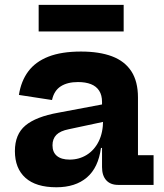

<svg xmlns="http://www.w3.org/2000/svg" viewBox="-20 -782 695 812"><path d="M480 0Q447 0 429.2 -19.8Q411.5 -39.5 411.5 -75.5V-194L422 -214L416 -274L411.5 -307.5V-351Q411.5 -379.5 399.5 -398.2Q387.5 -417 364.8 -426Q342 -435 310 -435Q265 -435 236.8 -416.8Q208.5 -398.5 200 -359L60 -380.5Q69 -439 99.5 -480Q130 -521 185 -542.5Q240 -564 322.5 -564Q400 -564 453.8 -543.8Q507.5 -523.5 535.5 -480.5Q563.5 -437.5 563.5 -369.5V-125.5H629.5V0ZM218.5 10Q132 10 87.5 -30Q43 -70 43 -143Q43 -214 87.5 -251.2Q132 -288.5 227 -305.5L439.5 -345.5V-271.5L271 -235.5Q235 -228.5 218.5 -211.8Q202 -195 202 -167.5Q202 -138 220.8 -122.5Q239.5 -107 274.5 -107Q314.5 -107 346.8 -127Q379 -147 397.5 -184.2Q416 -221.5 416 -274L441 -156.5H407Q396 -73 347.5 -31.5Q299 10 218.5 10ZM503 -761.5V-649H143.5V-761.5Z"/></svg>

Font: Hepta Slab
Style: Bold
Weight: 700
Designer: Michael LaGattuta
Foundry: Michael LaGattuta
Version: Version 1.100